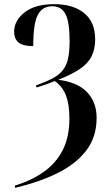

<svg xmlns="http://www.w3.org/2000/svg" viewBox="-20 -744 529 924"><path d="M52 149Q131 125 190 83.5Q249 42 281.5 -21Q314 -84 314 -173Q314 -241 298 -283.5Q282 -326 244 -354Q200 -336 156 -323L153 -333Q199 -349 230.5 -365.5Q262 -382 280.5 -404Q299 -426 307 -460Q315 -494 315 -546Q315 -639 295 -676.5Q275 -714 232 -714Q184 -714 162 -672.5Q140 -631 140 -522Q91 -522 69.5 -539.5Q48 -557 48 -591Q48 -645 98.5 -684.5Q149 -724 241 -724Q332 -724 385 -681Q438 -638 438 -555Q438 -507 420.5 -472.5Q403 -438 363.5 -411.5Q324 -385 260 -360Q352 -349 398.5 -301Q445 -253 445 -177Q445 -83 393.5 -17.5Q342 48 253 91Q164 134 52 160Z"/></svg>

Font: Noto Serif Display ExtraCondensed SemiBold
Style: Regular
Weight: 600
Width: 2
Designer: Monotype Design Team
Foundry: Monotype Imaging Inc.
Version: Version 2.009